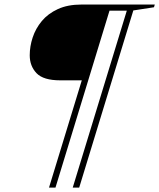

<svg xmlns="http://www.w3.org/2000/svg" viewBox="-20 -705 702 846"><path d="M224.5 121.5H196L442.5 -685H553.5L545 -658H462.5ZM329 121.5H300.5L547 -685H662L658.5 -673L567.5 -659ZM461.5 -685 359.5 -351H246Q171 -351 141 -382.5Q111 -414 111 -461.5Q111 -500.5 124 -540Q137 -579.5 164.2 -612.2Q191.5 -645 235 -665Q278.5 -685 339 -685Z"/></svg>

Font: Newsreader 36pt ExtraLight
Style: Italic
Weight: 250
Italic angle: -17°
Designer: Hugues Gentile
Foundry: Production Type
Version: Version 1.003